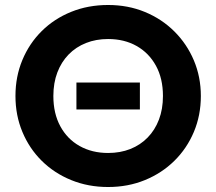

<svg xmlns="http://www.w3.org/2000/svg" viewBox="-20 -735 868 770"><path d="M413.5 15Q333.5 15 265.5 -12.8Q197.5 -40.5 147.5 -90Q97.5 -139.5 69.8 -206Q42 -272.5 42 -350Q42 -428 69.8 -494.5Q97.5 -561 147.5 -610.5Q197.5 -660 265.5 -687.5Q333.5 -715 413.5 -715Q493.5 -715 561.2 -687Q629 -659 679.2 -609Q729.5 -559 757.5 -492.8Q785.5 -426.5 785.5 -350Q785.5 -272.5 757.5 -206Q729.5 -139.5 679.2 -90Q629 -40.5 561.2 -12.8Q493.5 15 413.5 15ZM286.5 -296V-404H541V-296ZM413.5 -121.5Q462.5 -121.5 502.8 -137.5Q543 -153.5 572.2 -183.5Q601.5 -213.5 617.5 -255.5Q633.5 -297.5 633.5 -350Q633.5 -420 605.5 -471.2Q577.5 -522.5 528 -550.5Q478.5 -578.5 413.5 -578.5Q365 -578.5 324.8 -562.5Q284.5 -546.5 255.2 -516.5Q226 -486.5 210 -444.5Q194 -402.5 194 -350Q194 -280 221.8 -228.8Q249.5 -177.5 299.2 -149.5Q349 -121.5 413.5 -121.5Z"/></svg>

Font: Geologica Cursive SemiBold
Style: Regular
Weight: 600
Designer: Sindre Bremnes, Frode Helland
Foundry: Monokrom Skriftforlag AS
Version: Version 1.010;gftools[0.9.28]